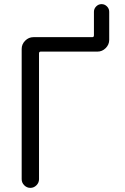

<svg xmlns="http://www.w3.org/2000/svg" viewBox="-20 -910 604 930"><path d="M85 -42V-673Q85 -696 102 -713Q119 -730 142 -730H427Q435 -730 435 -739V-853Q435 -868 446 -879Q457 -890 472 -890Q487 -890 498 -879Q509 -868 509 -853V-717Q509 -694 492 -677Q475 -660 452 -660H177Q169 -660 169 -651V-42Q169 -25 156.5 -12.5Q144 0 127 0Q110 0 97.5 -12.5Q85 -25 85 -42Z"/></svg>

Font: Rounded Mplus 1c
Style: Regular
Weight: 400
Version: Version 1.059.20150529